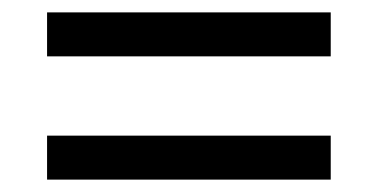

<svg xmlns="http://www.w3.org/2000/svg" viewBox="-20 -507 612 310"><path d="M56 -416V-487H514V-416ZM56 -217V-288H514V-217Z"/></svg>

Font: Noto Sans Nushu
Style: Regular
Weight: 400
Designer: Lisa Huang
Foundry: Lisa Huang
Version: Version 1.003; ttfautohint (v1.8.4.7-5d5b)